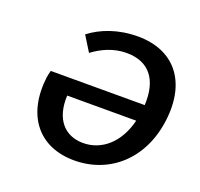

<svg xmlns="http://www.w3.org/2000/svg" viewBox="-119 -798 978 941"><g transform="rotate(20 369.5 -327.0)"><path d="M579 -275C549 -153 468 -83 371 -83C274 -83 213 -152 219 -275ZM248 -508C293 -542 353 -571 422 -571C540 -571 599 -495 592 -361H102C99 -348 95 -335 94 -324C69 -118 175 12 359 12C544 12 690 -117 716 -328C742 -540 633 -666 447 -666C343 -666 259 -633 199 -587Z"/></g></svg>

Font: Falling Sky
Style: ExtObl
Weight: 400
Designer: Paul D. Hunt
Foundry: Adobe Systems Incorporated
Version: Version 1.02